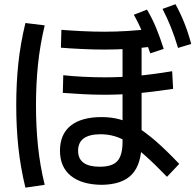

<svg xmlns="http://www.w3.org/2000/svg" viewBox="-20 -872 923 907"><path d="M263.3 -160Q263.3 -237.8 313.9 -278.3Q364.4 -318.9 460 -318.9Q505.6 -318.9 545 -308.3Q584.4 -297.8 625.6 -272.8Q666.7 -247.8 715.6 -205.6Q764.4 -163.3 826.7 -97.8L768.9 -36.7Q711.1 -96.7 667.2 -135.6Q623.3 -174.4 588.9 -196.7Q554.4 -218.9 522.2 -228.3Q490 -237.8 455.6 -237.8Q348.9 -237.8 348.9 -160Q348.9 -84.4 451.1 -84.4Q511.1 -84.4 535 -111.7Q558.9 -138.9 558.9 -202.2V-686.7H648.9V-198.9Q648.9 -96.7 603.3 -48.3Q557.8 0 460 1.1Q365.6 0 314.4 -41.7Q263.3 -83.3 263.3 -160ZM267.8 -646.7 270 -731.1Q310 -727.8 365.6 -725Q421.1 -722.2 473.3 -722.2Q526.7 -722.2 582.2 -725.6Q637.8 -728.9 700 -736.7L702.2 -652.2Q640 -644.4 583.9 -641.1Q527.8 -637.8 472.2 -637.8Q421.1 -637.8 365 -640.6Q308.9 -643.3 267.8 -646.7ZM276.7 -433.3 278.9 -516.7Q317.8 -512.2 371.7 -509.4Q425.6 -506.7 474.4 -506.7Q548.9 -506.7 623.9 -513.3Q698.9 -520 793.3 -535.6L797.8 -452.2Q702.2 -437.8 625.6 -431.1Q548.9 -424.4 474.4 -424.4Q425.6 -424.4 371.1 -427.2Q316.7 -430 276.7 -433.3ZM690 -620Q671.1 -674.4 653.3 -717.8Q635.6 -761.1 612.2 -802.2L674.4 -826.7Q700 -783.3 718.3 -738.3Q736.7 -693.3 753.3 -641.1ZM821.1 -645.6Q804.4 -701.1 787.2 -743.9Q770 -786.7 747.8 -830L808.9 -852.2Q833.3 -807.8 851.1 -762.8Q868.9 -717.8 883.3 -664.4ZM100 14.4Q76.7 -82.2 66.7 -176.1Q56.7 -270 56.7 -374.4Q56.7 -480 66.7 -573.3Q76.7 -666.7 100 -763.3L191.1 -752.2Q168.9 -658.9 159.4 -566.7Q150 -474.4 150 -374.4Q150 -274.4 159.4 -182.2Q168.9 -90 191.1 1.1Z"/></svg>

Font: Paperlogy 5 Medium
Style: Regular
Weight: 500
Designer: redesigned by Lee Juim, glyphs from Gmarket Sans & Montserrat
Foundry: PT&
Version: Version 1.001